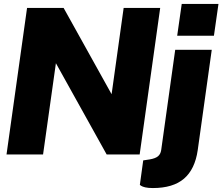

<svg xmlns="http://www.w3.org/2000/svg" viewBox="-20 -782 1129 972"><path d="M791 -742 687 0H520L263 -462L198 0H13L117 -742H302L545 -305L606 -742ZM1063 -601H877L900 -762H1086ZM754 170Q730 170 715.5 166.5Q701 163 695 159Q689 155 688 154L705 30L738 25Q767 20 780 9Q793 -2 796 -22L867 -530H1052L981 -22Q967 75 911.5 122.5Q856 170 754 170Z"/></svg>

Font: Morrison ExtraBold
Style: Regular
Weight: 800
Designer: Pablo Impallari, Rodrigo Fuenzalida (Modified by Dan O. Williams)
Version: Version 0.03;June 6, 2019;FontCreator 11.5.0.2425 64-bit; tt